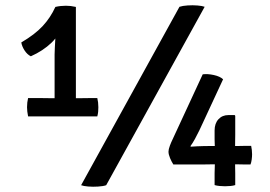

<svg xmlns="http://www.w3.org/2000/svg" viewBox="-20 -709 1034 735"><path d="M270.5 -298.5H189V-500.5Q189 -512 190 -528Q191 -544 191.8 -561.2Q192.5 -578.5 192.5 -593.5L192 -682.5Q202.5 -685 212.8 -686Q223 -687 232.5 -687Q242 -687 250.5 -686Q259 -685 270.5 -682.5ZM141 -333.5Q150 -333.5 165.2 -333.2Q180.5 -333 189 -333H270.5Q278.5 -333 295.2 -333.2Q312 -333.5 320 -333.5H352.5Q356.5 -317.5 356.5 -298.5Q356.5 -291 355.8 -281.8Q355 -272.5 352.5 -263.5H87.5Q83.5 -283.5 83.5 -298.5Q83.5 -317 87.5 -333.5ZM61.5 -546.5Q113.5 -577 143.2 -609Q173 -641 192 -682.5L222.5 -622.5Q209.5 -576.5 177.2 -545.5Q145 -514.5 98 -493.5Q84 -500.5 74 -516Q64 -531.5 61.5 -546.5ZM667 -683Q679 -687 698.2 -688.2Q717.5 -689.5 736 -688Q754.5 -686.5 763.5 -683L386.5 0Q375 4 355.5 5.2Q336 6.5 317.8 5Q299.5 3.5 290.5 0ZM643.5 -79.5Q636.5 -90.5 630.8 -104.2Q625 -118 625 -128.5Q625 -137 630.2 -151Q635.5 -165 640 -174L756 -424.5Q774.5 -427 798.5 -421.8Q822.5 -416.5 834 -405.5L756 -237.5Q750.5 -225.5 742.8 -209.2Q735 -193 726.2 -177Q717.5 -161 709 -149.5L710.5 -147.5Q722.5 -148.5 735.5 -149Q748.5 -149.5 759.8 -149.8Q771 -150 778 -150H880Q887 -150 896 -150.2Q905 -150.5 912 -150.5H941.5Q943 -144 944 -135.2Q945 -126.5 945 -118.5Q945 -109 943.5 -98Q942 -87 939 -79.5H910.5Q904 -79.5 895.2 -79.8Q886.5 -80 880 -80H802.5Q795.5 -80 784.2 -79.8Q773 -79.5 764 -79.5ZM801.5 -46Q801.5 -54 802 -63.2Q802.5 -72.5 802.5 -80V-142.5Q802.5 -147.5 802 -158.8Q801.5 -170 801.5 -175.5V-209.5Q801.5 -236.5 816.2 -252.5Q831 -268.5 854.5 -268.5H878.5L880.5 -265.5V-192.5Q880.5 -183 880.2 -170.8Q880 -158.5 880 -150V-80Q880 -72.5 880.2 -63.2Q880.5 -54 880.5 -46V-0.5Q873 2 862.2 3Q851.5 4 841.5 4Q831.5 4 820.8 3Q810 2 801.5 -0.5Z"/></svg>

Font: Signika Negative
Style: Regular
Weight: 400
Designer: Anna Giedry
Foundry: Anna Giedry
Version: Version 2.001